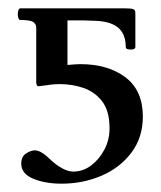

<svg xmlns="http://www.w3.org/2000/svg" viewBox="-20 -435 386 461"><path d="M128 6Q88 6 59.5 -6Q31 -18 31 -42Q31 -59 42.5 -66.5Q54 -74 64 -74Q72 -74 82 -67.5Q92 -61 103 -50Q116 -38 130 -30.5Q144 -23 156 -23Q179 -23 198.5 -37.5Q218 -52 230.5 -75.5Q243 -99 243 -127Q243 -169 225 -192Q207 -215 180 -224Q153 -233 125 -233Q113 -233 104 -232Q95 -231 74 -228Q67 -227 67 -238V-369Q67 -377 60 -382Q53 -387 29 -387Q25 -387 23.5 -394Q22 -401 23.5 -408Q25 -415 29 -415H279Q295 -415 300 -413Q305 -411 305 -404V-322Q305 -316 293.5 -316Q282 -316 282 -322Q282 -366 245 -379Q231 -384 210 -385Q189 -386 180 -386H142V-279Q153 -280 160.5 -280.5Q168 -281 173 -281Q239 -281 281 -249.5Q323 -218 323 -155Q323 -105 295.5 -68.5Q268 -32 223.5 -13Q179 6 128 6Z"/></svg>

Font: Junicode Two Beta Condensed
Style: Regular
Weight: 400
Width: 3
Designer: Peter S. Baker
Foundry: Briery Creek Software
Version: Version 1.053; ttfautohint (v1.8.4)